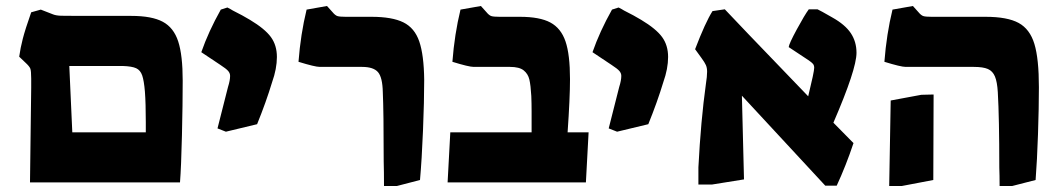

<svg xmlns="http://www.w3.org/2000/svg" viewBox="-20 -608 3537 640"><path d="M84 -316V-346Q84 -372 81 -379.5Q78 -387 65 -399L44 -419Q48 -448 56 -479Q64 -510 84 -567L116 -576L157 -560Q167 -556 184 -555.5Q201 -555 244 -555H418Q486 -555 522.5 -535.5Q559 -516 574 -470Q589 -424 589 -339Q589 -263 586.5 -157Q584 -51 580 0H80ZM466 -167V-201Q466 -264 463 -303Q460 -339 454 -356.5Q448 -374 434 -380.5Q420 -387 390 -388H211L221 -167Z M705 -180 740 -318Q747 -340 747 -355Q747 -364 740.5 -371.5Q734 -379 714 -392L651 -434Q675 -503 716 -576L738 -583Q750 -577 756 -573Q790 -556 813 -542Q863 -512 883 -484.5Q903 -457 903 -418Q903 -379 887 -334Q867 -268 837 -194L733 -169Z M1259 -70Q1259 -237 1256 -301Q1255 -350 1240 -367.5Q1225 -385 1187 -385H1046Q1030 -385 975 -402Q982 -494 1002 -576L1070 -588L1088 -568Q1097 -557 1104.5 -554.5Q1112 -552 1132 -552H1218Q1287 -552 1324.5 -533.5Q1362 -515 1377.5 -470Q1393 -425 1394 -342Q1394 -271 1390 -173Q1386 -75 1380 -8L1303 12H1260Q1260 -36 1259 -70Z M1481 -167H1752V-237Q1752 -264 1751 -288Q1749 -324 1744.5 -343Q1740 -362 1725.5 -373.5Q1711 -385 1680 -385H1559Q1543 -385 1488 -402Q1495 -494 1515 -576L1583 -588L1601 -568Q1610 -557 1617.5 -554.5Q1625 -552 1645 -552H1713Q1779 -552 1814.5 -533Q1850 -514 1865 -470Q1880 -426 1880 -344Q1880 -281 1872 -167H1942L1933 0H1472Z M2009 -180 2044 -318Q2051 -340 2051 -355Q2051 -364 2044.5 -371.5Q2038 -379 2018 -392L1955 -434Q1979 -503 2020 -576L2042 -583Q2054 -577 2060 -573Q2094 -556 2117 -542Q2167 -512 2187 -484.5Q2207 -457 2207 -418Q2207 -379 2191 -334Q2171 -268 2141 -194L2037 -169Z M2453 -289 2460 -10 2354 7H2308V-50Q2316 -206 2333 -328Q2337 -353 2337 -369Q2337 -382 2333 -391Q2329 -400 2318 -415L2297 -444Q2331 -533 2355 -571L2396 -577L2474 -495L2674 -287Q2694 -369 2694 -382Q2694 -390 2690 -395Q2686 -400 2674 -408L2609 -451Q2610 -462 2636 -510Q2662 -558 2676 -577H2705Q2714 -573 2754 -550Q2797 -526 2816 -497.5Q2835 -469 2835 -432Q2835 -377 2758 -199L2825 -131Q2800 -56 2769 11H2731Z M3311 -49Q3311 -214 3306 -301Q3304 -335 3296.5 -353Q3289 -371 3273 -378Q3257 -385 3226 -385H2999Q2983 -385 2928 -402Q2935 -494 2955 -576L3023 -588L3041 -568Q3050 -557 3057.5 -554.5Q3065 -552 3085 -552H3265Q3338 -552 3375.5 -531.5Q3413 -511 3428 -461.5Q3443 -412 3443 -317Q3443 -250 3440 -161Q3437 -72 3432 -8L3354 12H3312Q3312 -25 3311 -49ZM2949 -273 3051 -292 3092 -293 3091 -8 2986 12H2944Z"/></svg>

Font: Suez One
Style: Regular
Weight: 400
Version: Version 1.000